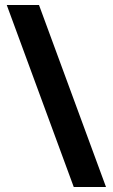

<svg xmlns="http://www.w3.org/2000/svg" viewBox="-20 -741 451 768"><path d="M136 -721 404 7H275L7 -721Z"/></svg>

Font: Noto Sans Lao UI SemCond
Style: Bold
Weight: 700
Width: 4
Designer: Monotype Design Team
Foundry: Monotype Imaging Inc.
Version: Version 2.000; ttfautohint (v1.8.4.7-5d5b)